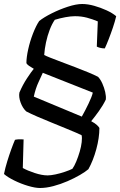

<svg xmlns="http://www.w3.org/2000/svg" viewBox="-41 -740 601 960"><path d="M159 200Q135 200 99.5 189.5Q64 179 30.5 162.5Q-3 146 -21 130Q-15 100 -5 67.5Q5 35 15.5 6Q26 -23 34 -41Q52 -45 77 -43L73 100Q96 113 132.5 125Q169 137 197 137Q213 137 236.5 132Q260 127 283.5 119Q307 111 321 104Q331 90 340.5 67Q350 44 357.5 18.5Q365 -7 367.5 -29.5Q370 -52 367 -64Q362 -67 339.5 -76.5Q317 -86 284.5 -99.5Q252 -113 216 -127.5Q180 -142 146.5 -156.5Q113 -171 90 -183Q72 -200 62 -227.5Q52 -255 56 -277Q72 -315 94 -348.5Q116 -382 128 -396Q114 -404 104.5 -410.5Q95 -417 91 -424Q91 -453 100 -493.5Q109 -534 124 -572.5Q139 -611 155 -635Q179 -654 218 -673.5Q257 -693 298.5 -706.5Q340 -720 370 -720Q398 -720 430 -711Q462 -702 491.5 -688.5Q521 -675 540 -659Q534 -633 523.5 -602Q513 -571 502 -543Q491 -515 483 -498Q470 -498 459 -501Q448 -504 443 -507L448 -633Q422 -644 394 -651.5Q366 -659 334 -659Q313 -659 286 -654Q259 -649 233 -641Q219 -621 207.5 -591Q196 -561 189 -528Q182 -495 180 -465Q187 -461 210.5 -451.5Q234 -442 266.5 -430Q299 -418 334 -404.5Q369 -391 399.5 -378.5Q430 -366 449 -356Q461 -344 470.5 -323Q480 -302 485 -280Q490 -258 488 -242Q474 -213 453.5 -184.5Q433 -156 415 -134Q434 -124 444 -114.5Q454 -105 456 -100Q456 -51 440.5 6Q425 63 401 106Q386 119 358.5 135Q331 151 296.5 166Q262 181 226 190.5Q190 200 159 200ZM368 -157Q385 -187 402 -222.5Q419 -258 423 -277L173 -376Q166 -360 151.5 -329Q137 -298 128 -257Z"/></svg>

Font: Texturina 72pt 72pt Medium
Style: Italic
Weight: 500
Italic angle: -11°
Designer: Guillermo Torres Carreño
Foundry: Omnibus-Type
Version: Version 1.002; ttfautohint (v1.8.3)